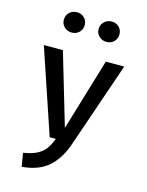

<svg xmlns="http://www.w3.org/2000/svg" viewBox="-142 -856 884 1158"><g transform="rotate(15 300.0 -277.5)"><path d="M369 2Q337 98 276.5 152.5Q216 207 110 216L96 132Q148 124 180 107.5Q212 91 231 66Q250 41 265 0H227L49 -528H168L301 -78L436 -528H551ZM126 -707Q126 -735 145 -753Q164 -771 192 -771Q219 -771 237.5 -753Q256 -735 256 -707Q256 -680 237.5 -662Q219 -644 192 -644Q164 -644 145 -662Q126 -680 126 -707ZM343 -707Q343 -734 362 -752.5Q381 -771 408 -771Q436 -771 454.5 -753Q473 -735 473 -707Q473 -680 454.5 -662Q436 -644 408 -644Q381 -644 362 -662Q343 -680 343 -707Z"/></g></svg>

Font: Fira Mono Medium
Style: Regular
Weight: 500
Designer: Carrois Corporate & Edenspiekermann AG
Foundry: Carrois Corporate GbR & Edenspiekermann AG
Version: Version 3.206